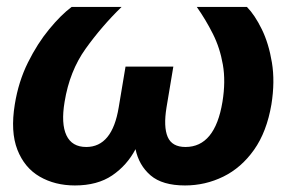

<svg xmlns="http://www.w3.org/2000/svg" viewBox="-20 -536 848 563"><path d="M199.7 7.8Q141.1 7.8 96.4 -18.1Q51.8 -43.9 31 -96.9Q10.3 -149.9 23.4 -230Q34.2 -296.9 62 -352.8Q89.8 -408.7 124.3 -450.4Q158.7 -492.2 189.9 -515.6H336.4Q278.3 -459 231.2 -393.3Q184.1 -327.6 169.4 -237.3Q158.7 -173.3 174.8 -139.2Q190.9 -105 232.9 -105Q309.1 -105 328.1 -221.2L348.1 -340.8H488.3L468.3 -221.2Q459 -164.1 471.7 -134.5Q484.4 -105 523.9 -105Q610.4 -105 632.3 -237.3Q642.1 -297.4 633.5 -346.4Q625 -395.5 604.2 -436.8Q583.5 -478 557.1 -515.6H704.1Q727.1 -492.2 747.6 -450.4Q768.1 -408.7 777.3 -352.8Q786.6 -296.9 775.9 -230Q762.2 -149.4 724.9 -96.7Q687.5 -43.9 634.8 -18.1Q582 7.8 522.5 7.8Q456.1 7.8 421.6 -21.7Q387.2 -51.3 377.4 -98.6Q352.5 -51.3 309.1 -21.7Q265.6 7.8 199.7 7.8Z"/></svg>

Font: Inter Display
Style: Bold Italic
Weight: 700
Italic angle: -9.39999°
Designer: Rasmus Andersson
Foundry: rsms
Version: Version 4.000;git-a52131595